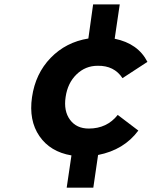

<svg xmlns="http://www.w3.org/2000/svg" viewBox="-20 -716 701 887"><path d="M127.9 -267.1Q143.6 -376 214.1 -448.7Q284.7 -521.5 388.2 -538.1L410.2 -695.8H533.2L509.8 -537.1Q617.7 -515.1 661.1 -430.2L545.9 -355Q507.3 -413.6 431.2 -412.1Q374.5 -412.1 333.5 -372.3Q292.5 -332.5 283.2 -268.1Q273.4 -203.1 303.5 -162.6Q333.5 -122.1 390.1 -122.1Q474.1 -122.1 523.9 -185.1L619.1 -112.8Q552.7 -23.4 433.1 0L411.1 150.9H288.1L310.1 2Q211.9 -14.6 162.1 -87.2Q112.3 -159.7 127.9 -267.1Z"/></svg>

Font: Trueno SemiBold
Style: Italic
Weight: 600
Designer: Julieta Ulanovsky
Foundry: Julieta Ulanovsky
Version: Version 3.001b | FøM Fix